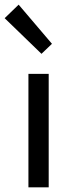

<svg xmlns="http://www.w3.org/2000/svg" viewBox="-41 -804 309 824"><path d="M81 0V-487H168V0ZM137 -573 -21 -726 39 -784 182 -616Z"/></svg>

Font: Assistant Medium
Style: Regular
Weight: 500
Designer: Hebrew By Ben Nathan, Latin by Paul Hunt
Version: Version 3.000